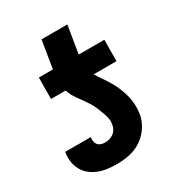

<svg xmlns="http://www.w3.org/2000/svg" viewBox="-163 -774 825 889"><g transform="rotate(-30 250.0 -329.5)"><path d="M206 8Q180 8 155.5 5Q131 2 109 -6.5Q87 -15 68.5 -29.5Q50 -44 38.5 -64.5Q27 -85 23.5 -109.5Q20 -134 24 -159V-161H161V-160Q159 -149 161 -138.5Q163 -128 169 -120.5Q175 -113 185 -109.5Q195 -106 206 -106Q217 -106 229 -109Q241 -112 251.5 -119.5Q262 -127 268.5 -138.5Q275 -150 276 -161Q280 -180 276 -197Q272 -214 266 -230Q260 -246 253.5 -261.5Q247 -277 238 -291.5Q229 -306 219.5 -319.5Q210 -333 200 -346.5Q190 -360 181.5 -375Q173 -390 168 -406H90L91 -520H166L190 -667H328L304 -520H441L440 -406H318Q330 -386 343.5 -367Q357 -348 369 -327.5Q381 -307 390 -285.5Q399 -264 405.5 -240.5Q412 -217 413.5 -192Q415 -167 411 -142Q408 -120 398 -98.5Q388 -77 372.5 -58.5Q357 -40 337 -26.5Q317 -13 295 -5.5Q273 2 250.5 5Q228 8 206 8Z"/></g></svg>

Font: Iosevka SS18 Heavy
Style: Italic
Weight: 900
Italic angle: -9°
Monospace: yes
Designer: Belleve Invis
Foundry: Belleve Invis
Version: Version 25.1.1; ttfautohint (v1.8.4)